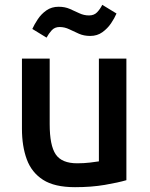

<svg xmlns="http://www.w3.org/2000/svg" viewBox="-20 -765 621 796"><path d="M291 11Q206 11 158.5 -19.5Q111 -50 91 -104.5Q71 -159 71 -231V-522H186V-250Q186 -162 211 -125Q236 -88 300 -88Q328 -88 353 -91Q378 -94 390 -96V-522H504V-18Q470 -8 414.5 1.5Q359 11 291 11ZM173 -609 114 -645Q122 -663 136.5 -685Q151 -707 172.5 -722Q194 -737 223 -737Q249 -737 269.5 -728Q290 -719 309 -710Q328 -701 349 -701Q370 -701 382.5 -714Q395 -727 404 -745L463 -709Q455 -690 440.5 -668.5Q426 -647 404.5 -631.5Q383 -616 354 -616Q328 -616 307.5 -625Q287 -634 267.5 -643.5Q248 -653 227 -653Q207 -653 194.5 -639.5Q182 -626 173 -609Z"/></svg>

Font: Ubuntu Sans SemiBold
Style: Regular
Weight: 600
Designer: Dalton Maag Ltd
Foundry: Dalton Maag Ltd
Version: Version 1.006; ttfautohint (v1.8.4.7-5d5b)